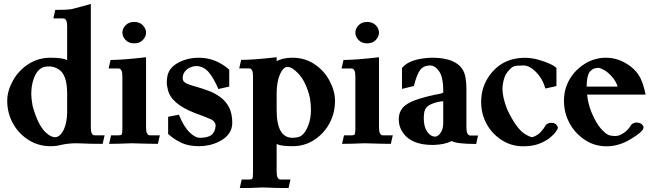

<svg xmlns="http://www.w3.org/2000/svg" viewBox="-20 -718 3245 959"><path d="M232.9 12.2Q170.4 12.2 120.8 -20Q71.3 -52.2 43.7 -103.3Q16.1 -154.3 16.1 -214.8Q16.1 -262.7 43.7 -313.7Q71.3 -364.7 120.8 -397.2Q170.4 -429.7 232.9 -429.7Q296.4 -429.7 315.4 -417V-585.4Q315.4 -607.4 310.8 -615.5Q306.2 -623.5 302.5 -624.8Q298.8 -626 293.9 -626H246.6L255.9 -668.5Q315.4 -668.5 336.9 -672.4Q348.1 -674.3 433.6 -698.2V-82.5Q433.6 -60.5 438 -52.5Q442.4 -44.4 446 -43.2Q449.7 -42 454.6 -42H502.4L492.7 0.5Q424.8 0.5 392.6 -1.5Q375 -2.4 360.8 -2.4Q320.8 -2.4 284.2 5.9Q261.2 12.2 232.9 12.2ZM254.9 -32.7Q280.3 -32.7 299.3 -72.3Q314 -103.5 315.4 -155.3V-251Q315.4 -345.2 273.4 -371.6Q250 -386.2 226.6 -386.2Q212.4 -386.2 201.2 -383.8Q165.5 -374.5 147.5 -322.3Q136.2 -289.6 136.2 -247.6Q136.2 -227.5 142.6 -189.9Q168 -96.2 206.5 -58.1Q233.4 -32.7 254.9 -32.7Z M768.6 0.5Q730.5 0.5 637.2 -2.4Q567.9 0.5 524.9 0.5L534.7 -42H570.3Q582.5 -42 586.9 -45.4Q591.3 -48.8 591.3 -76.7V-335.4Q591.3 -357.4 586.7 -365.5Q582 -373.5 578.6 -374.8Q575.2 -376 570.3 -376H522.5L532.2 -418.5Q592.3 -418.5 709.5 -432.1V-82.5Q709.5 -60.5 714.1 -52.5Q718.8 -44.4 722.2 -43.2Q725.6 -42 730.5 -42H778.3ZM650.4 -501.5Q622.6 -501.5 606.9 -518.6Q591.3 -535.6 591.3 -555.2Q591.3 -574.2 606.9 -591.3Q622.6 -608.4 650.4 -608.4Q678.2 -608.4 693.8 -591.3Q709.5 -574.2 709.5 -555.2Q709.5 -535.6 693.8 -518.6Q678.2 -501.5 650.4 -501.5Z M972.7 12.2Q923.3 12.2 887.7 -3.9Q852.1 -20 819.8 -48.8V-134.8L873.5 -145Q897.5 -85.9 925.8 -57.9Q954.1 -29.8 979.5 -29.8Q1015.1 -29.8 1034.7 -42.5Q1054.2 -57.6 1057.1 -89.4Q1057.1 -109.4 1036.1 -121.1Q1012.7 -131.8 952.6 -153.8Q834 -199.7 818.4 -270.5Q813 -292.5 813 -304.2Q813 -337.4 822.8 -358.4Q842.8 -399.4 904.8 -419.4Q935.5 -429.7 977.1 -429.7Q1059.1 -428.2 1125 -370.1V-285.6L1070.8 -273.4Q1048.8 -325.7 1023.7 -356Q998.5 -386.2 962.4 -388.2Q941.9 -388.2 920.9 -376.5Q908.2 -368.7 900.4 -356Q892.6 -343.3 892.6 -328.1Q892.6 -314.9 900.6 -308.1Q908.7 -301.3 924.6 -295.7Q940.4 -290 962.4 -284.2Q990.7 -275.9 1021.5 -264.6Q1052.2 -253.4 1079.8 -233.4Q1107.4 -213.4 1123.8 -182.4Q1140.1 -151.4 1140.1 -104.5Q1140.1 -43.5 1073.2 -10.3Q1027.8 12.2 972.7 12.2Z M1421.4 221.2Q1353 221.2 1320.8 219.2Q1303.2 218.3 1289.6 218.3Q1279.8 218.3 1268.6 219.2Q1243.2 221.2 1177.7 221.2L1187 178.7H1222.7Q1234.9 178.7 1239.3 175.3Q1243.7 171.9 1243.7 144V-335.9Q1243.7 -357.9 1239.3 -366Q1234.9 -374 1231.2 -375.2Q1227.5 -376.5 1222.7 -376.5H1174.8L1184.6 -418.9Q1244.6 -418.9 1361.8 -432.1V-412.6Q1392.6 -429.7 1441.4 -429.7Q1502.9 -429.7 1551.3 -397.2Q1599.6 -364.7 1626.5 -313.7Q1653.3 -262.7 1653.3 -214.8Q1653.3 -154.3 1626.5 -103.5Q1599.6 -52.7 1551.3 -20.3Q1502.9 12.2 1441.4 12.2Q1379.4 12.2 1361.8 0.5V138.2Q1361.8 160.2 1366.5 168.2Q1371.1 176.3 1374.5 177.5Q1377.9 178.7 1382.8 178.7H1430.7ZM1440.4 -29.8Q1457.5 -29.8 1471.2 -33.7Q1501.5 -42.5 1520.5 -93.8Q1533.2 -127.4 1533.2 -170.4Q1533.2 -198.2 1527.8 -229.5Q1509.8 -306.6 1472.7 -347.7Q1439.5 -383.8 1416.5 -383.8Q1395 -383.8 1378.4 -347.2Q1362.8 -310.5 1361.8 -256.8V-168.5Q1361.8 -29.8 1440.4 -29.8Z M1932.1 0.5Q1894 0.5 1800.8 -2.4Q1731.4 0.5 1688.5 0.5L1698.2 -42H1733.9Q1746.1 -42 1750.5 -45.4Q1754.9 -48.8 1754.9 -76.7V-335.4Q1754.9 -357.4 1750.2 -365.5Q1745.6 -373.5 1742.2 -374.8Q1738.8 -376 1733.9 -376H1686L1695.8 -418.5Q1755.9 -418.5 1873 -432.1V-82.5Q1873 -60.5 1877.7 -52.5Q1882.3 -44.4 1885.7 -43.2Q1889.2 -42 1894 -42H1941.9ZM1814 -501.5Q1786.1 -501.5 1770.5 -518.6Q1754.9 -535.6 1754.9 -555.2Q1754.9 -574.2 1770.5 -591.3Q1786.1 -608.4 1814 -608.4Q1841.8 -608.4 1857.4 -591.3Q1873 -574.2 1873 -555.2Q1873 -535.6 1857.4 -518.6Q1841.8 -501.5 1814 -501.5Z M2147.5 5.9H2139.6Q2037.6 5.9 1994.6 -52.2Q1971.7 -83.5 1971.7 -123Q1971.7 -154.3 1989.7 -177.5Q2007.8 -200.7 2054 -217.8Q2100.1 -234.9 2181.2 -250.5L2186 -252Q2193.8 -255.4 2194.3 -257.3Q2194.3 -332 2173.6 -361.6Q2152.8 -391.1 2127.4 -391.1Q2095.2 -390.6 2078.4 -368.2Q2061.5 -345.7 2047.4 -288.6L1987.8 -273.9V-378.4Q2026.9 -427.7 2146.5 -430.2L2136.7 -429.7Q2289.1 -429.7 2305.2 -330.1Q2309.6 -303.7 2309.6 -278.3V-80.6Q2309.6 -41 2330.6 -41H2367.7L2358.4 1Q2259.3 1 2236.3 -13.7Q2202.6 3.9 2147.5 5.9ZM2153.8 -35.6Q2166.5 -35.6 2180.2 -53.7Q2193.8 -71.8 2193.8 -105V-212.4Q2168.5 -210.4 2144.8 -202.1Q2121.1 -193.8 2111.1 -182.4Q2101.1 -170.9 2098.9 -156Q2096.7 -141.1 2096.7 -127Q2096.7 -84.5 2113.8 -60.1Q2130.9 -35.6 2153.8 -35.6Z M2594.2 12.7Q2533.2 12.7 2484.9 -19Q2436.5 -50.8 2409.9 -100.1Q2383.3 -149.4 2383.3 -208.5Q2383.3 -274.4 2415.5 -326.7Q2479.5 -429.2 2602.1 -429.2Q2634.8 -429.2 2667.5 -420.2Q2700.2 -411.1 2724.9 -399.9Q2749.5 -388.7 2759.3 -378.4V-288.1L2704.1 -275.9Q2693.4 -312 2676 -335.9Q2658.7 -359.9 2637.2 -375.5Q2615.7 -391.1 2595.7 -391.1Q2559.1 -391.1 2545.4 -386.2Q2533.7 -381.3 2515.1 -359.1Q2496.6 -336.9 2490.7 -291.5Q2489.7 -283.2 2489.7 -273.9Q2489.7 -232.9 2512.2 -174.3Q2558.1 -75.2 2602.5 -48.3Q2627.9 -32.7 2639.6 -32.7Q2665.5 -42 2680.7 -58.6Q2697.3 -76.7 2701.7 -86.9Q2710.9 -104.5 2732.9 -104.5Q2751 -104.5 2758.8 -95.2Q2766.6 -85.9 2766.6 -79.6Q2766.6 -75.2 2756.8 -60.8Q2747.1 -46.4 2726.3 -29.5Q2705.6 -12.7 2672.6 0Q2639.6 12.7 2594.2 12.7Z M3010.3 12.7Q2948.2 12.7 2899.4 -20.5Q2850.6 -53.7 2823.7 -104.7Q2796.9 -155.8 2796.9 -214.4Q2796.9 -273.9 2825.2 -322Q2853.5 -370.1 2901.9 -399.9Q2950.2 -429.7 3006.8 -429.7Q3072.8 -429.7 3130.9 -385.3Q3163.6 -359.4 3179.2 -326.9Q3194.8 -294.4 3204.6 -245.6H2912.6Q2916 -203.1 2934.6 -156.7Q2958 -100.6 2984.1 -72.5Q3010.3 -44.4 3026.4 -41.5Q3041 -38.6 3053.2 -38.6Q3066.9 -38.6 3082.3 -46.1Q3097.7 -53.7 3110.4 -65.7Q3123 -77.6 3129.4 -89.4Q3135.7 -102.1 3154.8 -106Q3176.8 -106 3185.5 -97.4Q3194.3 -88.9 3194.3 -81.1Q3194.3 -61 3126 -20.5Q3068.8 12.7 3010.3 12.7ZM3064.9 -285.6Q3057.1 -312 3036.4 -335.2Q3015.6 -358.4 2996.6 -368.7Q2977.5 -378.9 2968.3 -379.4Q2953.1 -377.9 2945.1 -374.8Q2937 -371.6 2925.3 -359.4Q2910.2 -336.4 2910.2 -285.6Z"/></svg>

Font: Quaaykop
Style: Bold
Weight: 700
Designer: Tup Wanders
Foundry: Free font, DO NOT SELL
Version: Version 1.00;July 31, 2023;FontCreator 11.5.0.2430 64-bit